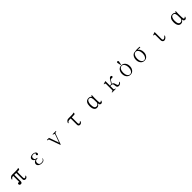

<svg xmlns="http://www.w3.org/2000/svg" viewBox="1111 -3978 7278 7278"><g transform="rotate(-45 4750.0 -338.5)"><path d="M366.2 -414.1H389.6V-88.9Q355.5 -107.4 332 -97.7Q312.5 -89.8 306.6 -65.4Q301.8 -42 313.5 -20.5Q326.2 2.9 352.5 8.8Q394.5 18.6 420.9 -2Q449.2 -23.4 449.2 -76.2V-414.1H547.9V-74.2Q547.9 -39.1 569.3 -17.6Q588.9 2.9 620.1 6.8Q650.4 9.8 678.7 -3.9Q709 -19.5 724.6 -48.8Q741.2 -80.1 732.4 -90.8Q722.7 -101.6 702.1 -79.1Q672.9 -42 640.6 -48.8Q607.4 -55.7 607.4 -108.4V-414.1L634.8 -415Q692.4 -416 706.1 -419.9Q722.7 -424.8 730.5 -447.3Q741.2 -475.6 734.4 -489.3Q728.5 -502 715.8 -492.2Q694.3 -484.4 669.9 -481.4Q650.4 -478.5 614.3 -477.5H387.7Q335 -478.5 298.8 -443.4Q273.4 -419.9 256.8 -378.9Q249 -354.5 263.7 -348.6Q276.4 -343.8 285.2 -361.3Q300.8 -388.7 324.2 -402.3Q342.8 -413.1 366.2 -414.1Z M1501 -261.7Q1451.2 -265.6 1427.7 -282.2Q1393.6 -305.7 1393.6 -363.3Q1393.6 -403.3 1416 -426.8Q1443.4 -455.1 1499 -455.1Q1535.2 -455.1 1560.5 -445.3Q1589.8 -434.6 1588.9 -414.1Q1588.9 -405.3 1584 -397.5Q1581.1 -393.6 1574.2 -385.7Q1567.4 -377 1565.4 -372.1Q1562.5 -362.3 1568.4 -349.6Q1572.3 -336.9 1585 -328.1Q1597.7 -320.3 1611.3 -320.3Q1626 -321.3 1636.7 -334Q1647.5 -347.7 1650.4 -373Q1650.4 -420.9 1606.4 -452.1Q1562.5 -483.4 1491.2 -483.4Q1428.7 -483.4 1383.8 -458Q1327.1 -425.8 1327.1 -364.3Q1327.1 -325.2 1358.4 -291Q1391.6 -255.9 1439.5 -249Q1384.8 -244.1 1347.7 -211.9Q1307.6 -176.8 1307.6 -123Q1307.6 -61.5 1364.3 -22.5Q1417 13.7 1492.2 14.6Q1559.6 14.6 1593.8 -4.9Q1631.8 -26.4 1648.4 -83Q1652.3 -101.6 1642.6 -104.5Q1632.8 -107.4 1627.9 -83Q1613.3 -45.9 1584 -29.3Q1553.7 -12.7 1499 -12.7Q1450.2 -11.7 1422.9 -28.3Q1377.9 -54.7 1377.9 -127.9Q1377.9 -192.4 1421.9 -218.8Q1452.1 -235.4 1502.9 -235.4Q1523.4 -236.3 1522.5 -248Q1521.5 -259.8 1501 -261.7Z M2256.8 -477.5V-452.1Q2289.1 -452.1 2303.7 -445.3Q2318.4 -438.5 2331.1 -415L2486.3 17.6H2502.9L2656.2 -406.2Q2667 -432.6 2685.5 -442.4Q2704.1 -452.1 2738.3 -452.1V-477.5H2560.5V-452.1Q2600.6 -452.1 2617.2 -438.5Q2631.8 -425.8 2625 -401.4L2510.7 -80.1L2368.2 -477.5Z M3389.6 -414.1H3469.7V-74.2Q3469.7 -39.1 3491.2 -17.6Q3510.7 2.9 3542 6.8Q3573.2 9.8 3601.6 -3.9Q3630.9 -19.5 3646.5 -48.8Q3663.1 -80.1 3654.3 -90.8Q3646.5 -101.6 3625 -79.1Q3594.7 -42 3563.5 -48.8Q3530.3 -55.7 3530.3 -108.4V-414.1L3571.3 -415Q3656.2 -416 3673.8 -419.9Q3694.3 -424.8 3702.1 -447.3Q3712.9 -475.6 3707 -489.3Q3702.1 -502 3688.5 -492.2Q3667 -484.4 3642.6 -481.4Q3623 -478.5 3586.9 -477.5H3412.1Q3355.5 -478.5 3318.4 -443.4Q3293.9 -420.9 3275.4 -378.9Q3268.6 -354.5 3282.2 -348.6Q3295.9 -343.8 3303.7 -361.3Q3319.3 -389.6 3343.8 -402.3Q3363.3 -413.1 3389.6 -414.1Z M4486.3 -455.1 4491.2 -454.1Q4537.1 -454.1 4558.6 -433.6Q4585.9 -405.3 4594.7 -328.1Q4595.7 -318.4 4597.7 -245.1Q4598.6 -170.9 4598.6 -136.7Q4574.2 -83 4545.9 -62.5Q4521.5 -44.9 4481.4 -44.9Q4430.7 -44.9 4403.3 -90.8Q4373 -141.6 4373 -245.1Q4373 -336.9 4404.3 -396.5Q4436.5 -455.1 4486.3 -455.1ZM4602.5 -93.8Q4608.4 -37.1 4625 -16.6Q4643.6 7.8 4690.4 7.8Q4716.8 7.8 4734.4 -8.8Q4749 -22.5 4762.7 -52.7Q4769.5 -79.1 4761.7 -84Q4754.9 -87.9 4740.2 -71.3Q4728.5 -63.5 4717.8 -58.6Q4707 -53.7 4696.3 -52.7Q4674.8 -52.7 4668 -82Q4663.1 -103.5 4660.2 -184.6Q4657.2 -268.6 4658.2 -330.1Q4659.2 -376 4663.1 -452.1L4665 -463.9Q4668 -472.7 4667 -475.6Q4666 -480.5 4656.2 -480.5Q4644.5 -480.5 4632.8 -467.8Q4618.2 -452.1 4612.3 -426.8Q4593.8 -460 4563.5 -473.6Q4535.2 -486.3 4489.3 -486.3Q4394.5 -486.3 4345.7 -409.2Q4304.7 -343.8 4304.7 -243.2Q4304.7 -111.3 4353.5 -46.9Q4394.5 6.8 4462.9 6.8Q4511.7 6.8 4543 -14.6Q4578.1 -38.1 4602.5 -93.8Z M5443.4 -243.2H5402.3V-489.3L5276.4 -452.1L5282.2 -435.5Q5315.4 -435.5 5328.1 -427.7Q5342.8 -418 5342.8 -391.6V-69.3Q5342.8 -43.9 5328.1 -34.2Q5313.5 -24.4 5275.4 -24.4V1H5468.8V-24.4Q5430.7 -24.4 5416 -34.2Q5402.3 -43.9 5402.3 -66.4V-217.8Q5414.1 -222.7 5449.2 -222.7Q5484.4 -222.7 5494.1 -217.8Q5520.5 -199.2 5530.3 -168Q5537.1 -149.4 5540 -108.4Q5542 -85.9 5543.9 -74.2Q5546.9 -54.7 5552.7 -40Q5564.5 -12.7 5592.8 -1Q5618.2 9.8 5651.4 4.9Q5682.6 1 5710.9 -16.6Q5740.2 -35.2 5756.8 -60.5Q5768.6 -83 5760.7 -90.8Q5752 -99.6 5735.4 -82Q5701.2 -44.9 5665 -41Q5625 -38.1 5610.4 -86.9L5597.7 -127.9Q5580.1 -190.4 5565.4 -208Q5544.9 -234.4 5491.2 -244.1Q5508.8 -256.8 5524.4 -279.3Q5533.2 -292 5548.8 -320.3Q5572.3 -364.3 5589.8 -378.9Q5617.2 -403.3 5660.2 -393.6Q5682.6 -389.6 5698.2 -399.4Q5712.9 -409.2 5715.8 -425.8Q5718.8 -442.4 5708 -457Q5696.3 -472.7 5670.9 -476.6Q5634.8 -482.4 5600.6 -444.3Q5579.1 -420.9 5543 -358.4Q5511.7 -303.7 5496.1 -283.2Q5468.8 -248 5443.4 -243.2Z M6250 -484.4Q6150.4 -484.4 6090.8 -407.2Q6038.1 -336.9 6038.1 -232.4Q6038.1 -129.9 6090.8 -59.6Q6150.4 17.6 6250 17.6Q6348.6 17.6 6407.2 -59.6Q6460.9 -129.9 6460.9 -232.4Q6460.9 -336.9 6407.2 -407.2Q6348.6 -484.4 6250 -484.4ZM6250 -460Q6317.4 -460 6357.4 -390.6Q6394.5 -327.1 6394.5 -233.4Q6394.5 -140.6 6357.4 -77.1Q6317.4 -6.8 6250 -6.8Q6181.6 -6.8 6140.6 -77.1Q6103.5 -140.6 6103.5 -233.4Q6103.5 -327.1 6140.6 -390.6Q6181.6 -460 6250 -460ZM6260.7 -502.9 6290 -639.6Q6293.9 -662.1 6284.2 -678.7Q6274.4 -695.3 6252.9 -695.3Q6228.5 -695.3 6218.8 -678.7Q6210 -663.1 6214.8 -639.6L6244.1 -502.9Z M7102.5 -458Q7125 -461.9 7150.4 -460Q7176.8 -459 7240.2 -452.1V-492.2Q7178.7 -500 7098.6 -497.1Q7025.4 -493.2 6983.4 -483.4Q6894.5 -484.4 6838.9 -407.2Q6788.1 -335 6788.1 -232.4Q6788.1 -129.9 6840.8 -59.6Q6900.4 17.6 7000 17.6Q7098.6 17.6 7157.2 -59.6Q7210.9 -129.9 7210.9 -232.4Q7210.9 -321.3 7175.8 -384.8Q7146.5 -436.5 7102.5 -458ZM7000 -460Q7067.4 -460 7107.4 -390.6Q7144.5 -327.1 7144.5 -233.4Q7144.5 -140.6 7107.4 -77.1Q7067.4 -6.8 7000 -6.8Q6931.6 -6.8 6890.6 -77.1Q6853.5 -140.6 6853.5 -233.4Q6853.5 -327.1 6890.6 -390.6Q6931.6 -460 7000 -460Z M8032.2 -482.4 7906.2 -438.5 7909.2 -423.8Q7947.3 -423.8 7962.9 -412.1Q7976.6 -401.4 7976.6 -378.9V-105.5Q7976.6 -52.7 8005.9 -21.5Q8031.2 6.8 8070.3 6.8Q8115.2 6.8 8156.2 -27.3Q8191.4 -55.7 8209 -93.8Q8221.7 -121.1 8210 -126Q8199.2 -130.9 8185.5 -114.3Q8158.2 -81.1 8129.9 -63.5Q8104.5 -46.9 8082 -46.9Q8060.5 -47.9 8048.8 -62.5Q8036.1 -78.1 8036.1 -105.5V-484.4Z M8986.3 -455.1 8991.2 -454.1Q9037.1 -454.1 9058.6 -433.6Q9085.9 -405.3 9094.7 -328.1Q9095.7 -318.4 9097.7 -245.1Q9098.6 -170.9 9098.6 -136.7Q9074.2 -83 9045.9 -62.5Q9021.5 -44.9 8981.4 -44.9Q8930.7 -44.9 8903.3 -90.8Q8873 -141.6 8873 -245.1Q8873 -336.9 8904.3 -396.5Q8936.5 -455.1 8986.3 -455.1ZM9102.5 -93.8Q9108.4 -37.1 9125 -16.6Q9143.6 7.8 9190.4 7.8Q9216.8 7.8 9234.4 -8.8Q9249 -22.5 9262.7 -52.7Q9269.5 -79.1 9261.7 -84Q9254.9 -87.9 9240.2 -71.3Q9228.5 -63.5 9217.8 -58.6Q9207 -53.7 9196.3 -52.7Q9174.8 -52.7 9168 -82Q9163.1 -103.5 9160.2 -184.6Q9157.2 -268.6 9158.2 -330.1Q9159.2 -376 9163.1 -452.1L9165 -463.9Q9168 -472.7 9167 -475.6Q9166 -480.5 9156.2 -480.5Q9144.5 -480.5 9132.8 -467.8Q9118.2 -452.1 9112.3 -426.8Q9093.8 -460 9063.5 -473.6Q9035.2 -486.3 8989.3 -486.3Q8894.5 -486.3 8845.7 -409.2Q8804.7 -343.8 8804.7 -243.2Q8804.7 -111.3 8853.5 -46.9Q8894.5 6.8 8962.9 6.8Q9011.7 6.8 9043 -14.6Q9078.1 -38.1 9102.5 -93.8Z"/></g></svg>

Font: BatangChe
Style: Regular
Weight: 400
Monospace: yes
Version: Version 2.21